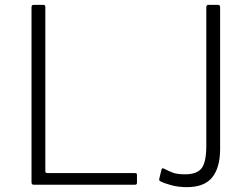

<svg xmlns="http://www.w3.org/2000/svg" viewBox="-20 -762 1034 792"><path d="M112.5 -740C110.8 -738.7 110 -735.7 110 -731V-11C110 -7 110.7 -4.2 112 -2.5C113.3 -0.8 116 0 120 0H537C542.3 0 545 -2.7 545 -8V-40C545 -43.3 544.3 -45.5 543 -46.5C541.7 -47.5 539.3 -48 536 -48H177C173 -48 170.3 -48.5 169 -49.5C167.7 -50.5 167 -53 167 -57V-731C167 -735.7 166.3 -738.7 165 -740C163.7 -741.3 161.3 -742 158 -742H120C116.7 -742 114.2 -741.3 112.5 -740ZM855.5 -30.5C877.2 -57.5 888 -96.7 888 -148V-731C888 -738.3 885.3 -742 880 -742H840C834 -742 831 -738.7 831 -732V-161C831 -116.3 824.7 -85.5 812 -68.5C799.3 -51.5 776.7 -43 744 -43C723.3 -43 707.5 -44.8 696.5 -48.5C685.5 -52.2 671.7 -58.3 655 -67C650.3 -69 647.3 -67.3 646 -62L637 -25C635.7 -19.7 637.3 -16 642 -14C652 -8.7 666.8 -3.3 686.5 2C706.2 7.3 727.7 10 751 10C799 10 833.8 -3.5 855.5 -30.5Z"/></svg>

Font: Libre Franklin ExtraLight
Style: Regular
Weight: 275
Designer: Pablo Impallari, Rodrigo Fuenzalida
Foundry: Impallari Type
Version: Version 1.002; ttfautohint (v1.5)